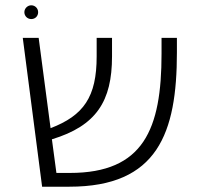

<svg xmlns="http://www.w3.org/2000/svg" viewBox="-20 -705 753 725"><path d="M98 -633C113 -633 124 -644 124 -659C124 -673 113 -685 98 -685C84 -685 72 -673 72 -659C72 -644 84 -633 98 -633ZM590 -562V-502C590 -217 522 -52 244 -52H193L176 -179C344 -230 403 -323 403 -492V-562H345V-492C345 -339 296 -269 171 -221L126 -562H66L139 0H242C575 0 648 -202 648 -507V-562Z"/></svg>

Font: FiraGO Light
Style: Regular
Weight: 300
Designer: bBox Type
Foundry: bBox Type GmbH
Version: Version 1.001;PS 001.001;hotconv 1.0.88;makeotf.lib2.5.64775